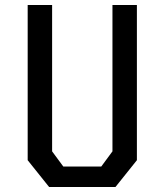

<svg xmlns="http://www.w3.org/2000/svg" viewBox="-20 -750 660 770"><path d="M177 0H443L529 -107.5V-730H431V-143L386 -82H234L189 -143V-730H91V-107.5Z"/></svg>

Font: FontWithASyntaxHighlighterNightOwl
Style: Regular
Weight: 400
Designer: Riley Cran & the Lettermatic Team
Foundry: Lettermatic
Version: Version 1.000 (FontWithASyntaxHighlighterNightOwl)